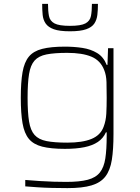

<svg xmlns="http://www.w3.org/2000/svg" viewBox="-20 -758 721 988"><path d="M327 210Q289 210 247.5 209Q206 208 170 205.5Q134 203 110 201V168Q145 171 183 173.5Q221 176 256.5 177Q292 178 321 178Q390 178 431.5 167Q473 156 494 129.5Q515 103 522 57Q529 11 529 -59V-77H525Q511 -46 483.5 -27.5Q456 -9 414 -0.5Q372 8 314 8Q242 8 197 -3.5Q152 -15 128.5 -43.5Q105 -72 96 -123.5Q87 -175 87 -255Q87 -335 96 -386.5Q105 -438 128.5 -466.5Q152 -495 197 -506.5Q242 -518 314 -518Q361 -518 404 -511.5Q447 -505 480 -485Q513 -465 529 -424H533L536 -510H564V-68Q564 11 555.5 64.5Q547 118 522.5 150Q498 182 451 196Q404 210 327 210ZM326 -24Q404 -24 450.5 -43Q497 -62 513 -105Q525 -136 527 -172.5Q529 -209 529 -255Q529 -300 528 -335.5Q527 -371 516 -398Q497 -447 450 -466.5Q403 -486 326 -486Q260 -486 219.5 -478Q179 -470 158 -446.5Q137 -423 129.5 -377Q122 -331 122 -255Q122 -179 129.5 -133Q137 -87 158 -63.5Q179 -40 219.5 -32Q260 -24 326 -24ZM340 -597Q286 -597 257 -607.5Q228 -618 215 -637Q202 -656 199.5 -681.5Q197 -707 197 -738H227Q227 -701 232 -675.5Q237 -650 260.5 -637.5Q284 -625 340 -625Q396 -625 419.5 -637.5Q443 -650 448 -675.5Q453 -701 453 -738H484Q484 -707 481 -681.5Q478 -656 465.5 -637Q453 -618 423.5 -607.5Q394 -597 340 -597Z"/></svg>

Font: Saira Expanded Thin
Style: Regular
Weight: 250
Width: 7
Designer: Hector Gatti with collaboration of the Omnibus-Type team
Foundry: Omnibus-Type
Version: Version 1.101